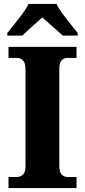

<svg xmlns="http://www.w3.org/2000/svg" viewBox="-20 -951 429 971"><path d="M23 0V-56H67Q83 -56 96 -68Q109 -80 109 -111V-599Q109 -633 96 -645.5Q83 -658 67 -658H23V-714H367V-658H321Q302 -658 291 -645.5Q280 -633 280 -599V-112Q280 -81 292 -68.5Q304 -56 321 -56H367V0ZM17 -784Q32 -803 53 -829Q74 -855 94 -882Q114 -909 124 -931H266Q276 -909 296 -882Q316 -855 337 -829Q358 -803 373 -784V-771H297Q286 -782 267 -798.5Q248 -815 228 -832.5Q208 -850 194 -863Q180 -850 160.5 -833Q141 -816 123 -799.5Q105 -783 93 -771H17Z"/></svg>

Font: Noto Serif Thai SemiCondensed ExtraBold
Style: Regular
Weight: 800
Width: 4
Designer: Monotype Design Team
Foundry: Monotype Imaging Inc.
Version: Version 2.002; ttfautohint (v1.8.4.7-5d5b)